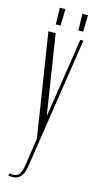

<svg xmlns="http://www.w3.org/2000/svg" viewBox="-127 -658 465 896"><g transform="rotate(15 105.5 -210.0)"><path d="M34 189Q26 189 18 187L14 198Q19 200 24 200H37Q82 200 93 136L190 -500H175L116 -115L56 -500H21L99 -1L78 136Q75 156 66.5 172.5Q58 189 34 189ZM46 -540 44 -620H71L69 -540ZM155 -540 153 -620H180L178 -540Z"/></g></svg>

Font: Dorsa
Style: Regular
Weight: 400
Version: Version 1.002